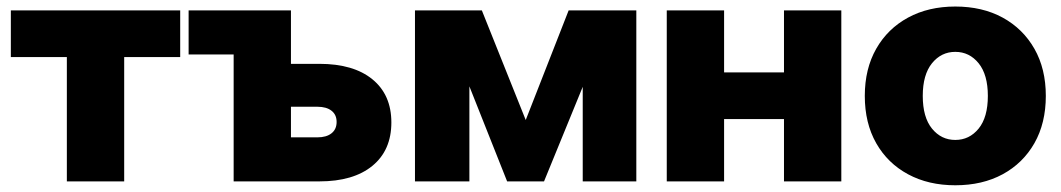

<svg xmlns="http://www.w3.org/2000/svg" viewBox="-20 -547 3199 579"><path d="M181.6 0V-375H12.7V-515.6H523.4V-375H354.5V0Z M548.8 -382.8V-515.6H857.4V-354.5H942.9Q1045.9 -354.5 1103 -307.9Q1160.2 -261.2 1160.2 -177.7Q1160.2 -93.8 1103 -46.9Q1045.9 0 942.9 0H684.6V-382.8ZM857.4 -225.1V-132.8H937Q964.4 -132.8 979.7 -145Q995.1 -157.2 995.1 -179.2Q995.1 -201.2 979.7 -213.1Q964.4 -225.1 937 -225.1Z M1509.3 0 1395.5 -286.6V0H1231.4V-515.6H1433.1L1565.4 -185.1L1694.8 -515.6H1898.9V0H1737.3V-285.2L1620.6 0Z M2163.6 -515.6V-328.6H2344.2V-515.6H2517.1V0H2344.2V-188H2163.6V0H1990.7V-515.6Z M2860.8 11.7Q2779.8 11.7 2718.3 -21.5Q2656.7 -54.7 2622.3 -115.2Q2587.9 -175.8 2587.9 -257.8Q2587.9 -339.4 2622.3 -399.9Q2656.7 -460.4 2718.3 -493.9Q2779.8 -527.3 2860.8 -527.3Q2942.4 -527.3 3003.7 -493.9Q3064.9 -460.4 3099.4 -399.9Q3133.8 -339.4 3133.8 -257.8Q3133.8 -175.8 3099.4 -115.2Q3064.9 -54.7 3003.7 -21.5Q2942.4 11.7 2860.8 11.7ZM2860.8 -125Q2903.3 -125 2931.2 -159.2Q2959 -193.4 2959 -257.8Q2959 -321.8 2931.2 -356.2Q2903.3 -390.6 2860.8 -390.6Q2818.4 -390.6 2790.5 -356.2Q2762.7 -321.8 2762.7 -257.8Q2762.7 -193.4 2790.5 -159.2Q2818.4 -125 2860.8 -125Z"/></svg>

Font: Inter Display Extra Bold
Style: Regular
Weight: 800
Designer: Rasmus Andersson
Foundry: rsms
Version: Version 4.000;git-4fc901f